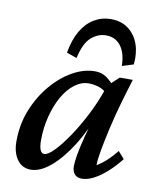

<svg xmlns="http://www.w3.org/2000/svg" viewBox="-77 -710 639 779"><g transform="rotate(10 243.0 -321.0)"><path d="M102.5 7.8Q66.4 7.8 45.9 -21Q25.4 -49.8 25.4 -95.7Q25.4 -165 49.3 -225.1Q73.2 -285.2 112.3 -331.5Q151.4 -377.9 198.2 -404.3Q245.1 -430.7 291 -430.7Q318.4 -430.7 338.4 -416.5Q358.4 -402.3 378.9 -377L354.5 -345.7Q338.9 -363.3 317.4 -370.6Q295.9 -377.9 274.4 -377.9Q244.1 -377.9 216.3 -356.9Q188.5 -335.9 168 -299.8Q147.5 -263.7 135.3 -216.3Q123 -168.9 123 -116.2Q123 -91.8 128.4 -78.1Q133.8 -64.5 145.5 -64.5Q160.2 -64.5 185.5 -90.3Q210.9 -116.2 240.7 -160.2Q270.5 -204.1 298.3 -258.8Q326.2 -313.5 345.7 -372.1L357.4 -389.6L393.6 -422.9H447.3Q431.6 -373 416 -318.4Q400.4 -263.7 388.7 -211.9Q377 -160.2 369.6 -119.6Q362.3 -79.1 362.3 -56.6Q382.8 -68.4 402.3 -86.4Q421.9 -104.5 441.4 -128.9L466.8 -99.6Q442.4 -68.4 415 -43.9Q387.7 -19.5 361.8 -5.9Q335.9 7.8 312.5 7.8Q293 7.8 282.7 -3.9Q272.5 -15.6 272.5 -37.1Q272.5 -53.7 277.3 -83Q282.2 -112.3 294.4 -160.2Q306.6 -208 328.1 -279.3H337.9Q307.6 -193.4 267.1 -128.9Q226.6 -64.5 183.6 -28.3Q140.6 7.8 102.5 7.8ZM207 -470.7 165 -485.4Q174.8 -541 196.3 -577.1Q217.8 -613.3 249 -631.8Q280.3 -650.4 317.4 -650.4Q360.4 -650.4 389.6 -628.4Q418.9 -606.4 432.1 -569.3Q445.3 -532.2 440.4 -485.4L393.6 -470.7Q392.6 -524.4 370.1 -553.2Q347.7 -582 309.6 -582Q276.4 -582 248.5 -557.6Q220.7 -533.2 207 -470.7Z"/></g></svg>

Font: Crimson Pro Medium
Style: Italic
Weight: 500
Italic angle: -12°
Designer: Jacques Le Bailly
Foundry: Baron von Fonthausen
Version: Version 1.003